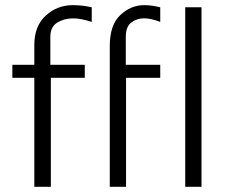

<svg xmlns="http://www.w3.org/2000/svg" viewBox="-20 -723 882 743"><path d="M27.8 -421.9V-472.2H112.8V-548.8Q112.8 -622.1 157 -662.6Q201.2 -703.1 262.2 -703.1Q298.3 -703.1 335 -694.8V-638.2Q291 -652.3 263.2 -651.9Q228 -651.9 201.4 -635.5Q174.8 -619.1 174.8 -580.1V-472.2H308.1V-421.9H176.8V0H112.8V-421.9ZM404.8 0V-544.9Q404.8 -627 445.8 -665Q486.8 -703.1 537.1 -703.1Q566.9 -703.1 600.1 -694.8V-638.2Q564 -652.3 536.9 -652.1Q509.8 -651.9 488.3 -636Q466.8 -620.1 466.8 -580.1V-472.2H600.1V-421.9H467.8V0ZM696.8 0V-694.8H759.8V0Z"/></svg>

Font: CMU Bright
Style: Roman
Weight: 500
Version: Version 0.7.0